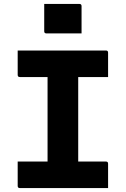

<svg xmlns="http://www.w3.org/2000/svg" viewBox="-20 -957 640 977"><path d="M205 -937H384Q395 -937 395 -926V-787H216Q205 -787 205 -798ZM530 0H81Q70 0 70 -11V-135H222V-565H81Q70 -565 70 -576V-700H519Q530 -700 530 -689V-565H378V-135H519Q530 -135 530 -124Z"/></svg>

Font: Recursive Mn Lnr St XBd
Style: Regular
Weight: 800
Monospace: yes
Version: Version 1.079;hotconv 1.0.112;makeotfexe 2.5.65598; ttfautoh